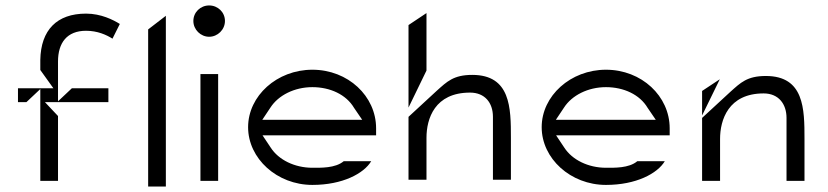

<svg xmlns="http://www.w3.org/2000/svg" viewBox="-20 -693 3039 705"><path d="M46 -318H77L128 -366V-29H193V-267L145 -318H378V-369H244L193 -321V-467C193 -536 226 -580 296 -580C338 -580 371 -565 393 -551L420 -605C396 -620 351 -643 296 -643C189 -643 130 -583 128 -473V-436L176 -369H46Z M524 -8H589V-635L524 -585Z M690 -616C690 -584 717 -558 748 -558C779 -558 806 -584 806 -616C806 -648 780 -673 748 -673C716 -673 690 -648 690 -616ZM716 -29H781V-421H716Z M891 -226C891 -111 997 -14 1127 -14C1238 -14 1316 -56 1343 -101H1242C1211 -75 1157 -77 1127 -77C1062 -77 1003 -106 974 -151L944 -196H1361V-222C1361 -340 1258 -437 1127 -437C997 -437 891 -341 891 -226ZM943 -253 973 -298C1002 -343 1061 -373 1127 -373C1192 -373 1251 -346 1280 -297L1310 -253Z M1480 -33H1546V-187C1546 -257 1576 -353 1706 -353C1760 -353 1790 -316 1790 -264V-33H1856V-187C1856 -297 1855 -418 1714 -418C1645 -418 1621 -393 1584 -360L1480 -264ZM1480 -298 1546 -434V-645L1480 -601Z M1969 -226C1969 -111 2075 -14 2205 -14C2316 -14 2394 -56 2421 -101H2320C2289 -75 2235 -77 2205 -77C2140 -77 2081 -106 2052 -151L2022 -196H2439V-222C2439 -340 2336 -437 2205 -437C2075 -437 1969 -341 1969 -226ZM2021 -253 2051 -298C2080 -343 2139 -373 2205 -373C2270 -373 2329 -346 2358 -297L2388 -253Z M2558 -29H2624V-183C2624 -252 2654 -350 2784 -350C2839 -350 2868 -311 2868 -260V-29H2934V-183C2934 -293 2933 -414 2792 -414C2723 -414 2699 -389 2662 -356L2558 -260ZM2558 -269 2623 -402 2558 -359Z"/></svg>

Font: Charger Static
Style: Regular
Weight: 1000
Designer: Jasper
Foundry: KineticPlasma Fonts/Cannot Into Space Fonts
Version: Version 1.1